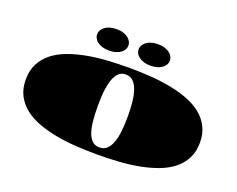

<svg xmlns="http://www.w3.org/2000/svg" viewBox="-139 -1145 1754 1423"><g transform="rotate(20 738.0 -433.5)"><path d="M760.7 -810.1Q760.7 -825.7 768.6 -840.8Q776.4 -856 792 -868.2Q807.6 -880.4 830.6 -887.7Q853.5 -895 884.3 -895Q915 -895 938 -887.7Q960.9 -880.4 976.6 -868.2Q992.2 -856 1000 -840.8Q1007.8 -825.7 1007.8 -810.1Q1007.8 -794.4 1000 -779.5Q992.2 -764.6 976.6 -752.7Q960.9 -740.7 938 -733.4Q915 -726.1 884.3 -726.1Q853.5 -726.1 830.6 -733.4Q807.6 -740.7 792 -752.7Q776.4 -764.6 768.6 -779.5Q760.7 -794.4 760.7 -810.1ZM557.1 -726.1Q526.4 -726.1 503.4 -733.4Q480.5 -740.7 464.8 -752.7Q449.2 -764.6 441.4 -779.5Q433.6 -794.4 433.6 -810.1Q433.6 -825.7 441.4 -840.8Q449.2 -856 464.8 -868.2Q480.5 -880.4 503.4 -887.7Q526.4 -895 557.1 -895Q587.9 -895 610.8 -887.7Q633.8 -880.4 649.4 -868.2Q665 -856 672.9 -840.8Q680.7 -825.7 680.7 -810.1Q680.7 -794.4 672.9 -779.5Q665 -764.6 649.4 -752.7Q633.8 -740.7 610.8 -733.4Q587.9 -726.1 557.1 -726.1ZM51.3 -314.9Q51.3 -386.7 78.9 -439.9Q106.4 -493.2 154.5 -531.2Q202.6 -569.3 268.3 -593.8Q334 -618.2 410.2 -632.6Q486.3 -647 570.1 -652.3Q653.8 -657.7 737.8 -657.7Q821.8 -657.7 905.5 -652.3Q989.3 -647 1065.7 -632.6Q1142.1 -618.2 1207.8 -593.8Q1273.4 -569.3 1321.5 -531.2Q1369.6 -493.2 1397.2 -439.9Q1424.8 -386.7 1424.8 -314.9Q1424.8 -243.2 1397.2 -189.9Q1369.6 -136.7 1321.5 -98.6Q1273.4 -60.5 1207.8 -36.1Q1142.1 -11.7 1065.7 2.7Q989.3 17.1 905.5 22.5Q821.8 27.8 737.8 27.8Q653.8 27.8 570.1 22.5Q486.3 17.1 410.2 2.7Q334 -11.7 268.3 -36.1Q202.6 -60.5 154.5 -98.6Q106.4 -136.7 78.9 -189.9Q51.3 -243.2 51.3 -314.9ZM620.1 -314.9Q620.1 -253.4 624.8 -200.7Q629.4 -147.9 642.1 -109.6Q654.8 -71.3 677.2 -49.3Q699.7 -27.3 735.4 -27.3Q771 -27.3 794.2 -49.3Q817.4 -71.3 831.1 -109.6Q844.7 -147.9 850.3 -200.7Q856 -253.4 856 -314.9Q856 -376.5 850.3 -429.2Q844.7 -481.9 831.1 -520.5Q817.4 -559.1 794.2 -580.8Q771 -602.5 735.4 -602.5Q711.4 -602.5 693.6 -591.3Q675.8 -580.1 663.1 -560.3Q650.4 -540.5 642.1 -513.2Q633.8 -485.8 628.9 -453.9Q624 -421.9 622.1 -386.5Q620.1 -351.1 620.1 -314.9Z"/></g></svg>

Font: Asset
Style: Regular
Weight: 400
Designer: Riccardo De Franceschi
Foundry: Sorkin Type Co.
Version: Version 1.001